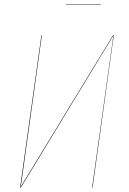

<svg xmlns="http://www.w3.org/2000/svg" viewBox="-20 -837 575 857"><path d="M430.2 -814.9H273.9V-816.9H430.2ZM487.8 -680.2 393.1 0H391.1L480 -633.8Q481 -641.1 482.9 -655Q484.9 -668.9 485.8 -678.2L73.2 0H69.8L165 -680.2H167L76.2 -27.8Q75.7 -24.4 71.8 -2L484.9 -680.2Z"/></svg>

Font: Fira Sans Compressed Two
Style: Italic
Weight: 100
Width: 3
Italic angle: -8°
Designer: Carrois Corporate & Edenspiekermann AG
Foundry: Carrois Corporate GbR & Edenspiekermann AG
Version: Version 4.203;PS 004.203;hotconv 1.0.88;makeotf.lib2.5.64775